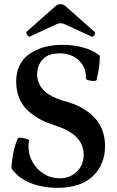

<svg xmlns="http://www.w3.org/2000/svg" viewBox="-20 -892 564 925"><path d="M255 13Q188 13 129 -9.5Q70 -32 35 -81Q39 -161 65 -224Q67 -229 81 -228Q95 -227 108 -223Q121 -219 120 -214Q117 -202 117 -188Q117 -146 137 -111Q157 -76 191 -54.5Q225 -33 268 -33Q316 -33 349.5 -64.5Q383 -96 383 -148Q383 -195 349.5 -230Q316 -265 244 -288Q155 -316 106.5 -367Q58 -418 58 -500Q58 -586 120.5 -631Q183 -676 283 -676Q334 -676 380 -663.5Q426 -651 461 -624Q461 -594 457 -566Q453 -538 445 -506Q444 -502 431 -502Q418 -502 406 -505.5Q394 -509 394 -514Q396 -567 360 -601Q324 -635 268 -635Q213 -635 186 -606Q159 -577 159 -534Q159 -488 192 -455.5Q225 -423 298 -403Q387 -378 436.5 -324Q486 -270 486 -188Q486 -100 427.5 -43.5Q369 13 255 13ZM124 -716Q118 -713 111 -724Q104 -735 109 -740L247 -862Q258 -872 272 -872Q285 -872 296 -862L436 -738Q441 -733 434.5 -723Q428 -713 421 -716L290 -776Q280 -780 272 -780Q262 -780 254 -776Z"/></svg>

Font: Junicode
Style: Bold
Weight: 700
Designer: Peter S. Baker
Version: Version 2.100; ttfautohint (v1.8.4)